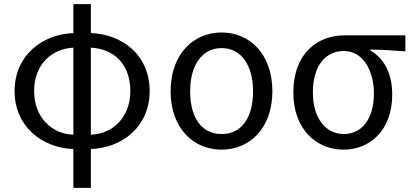

<svg xmlns="http://www.w3.org/2000/svg" viewBox="-20 -715 2006 934"><path d="M422 -695H337V-554C189 -549 51 -448 51 -272C51 -96 189 5 337 10V199H422V10C570 5 708 -95 708 -272C708 -448 574 -549 422 -554ZM422 -483C533 -478 614 -404 614 -272C614 -143 527 -63 422 -60ZM337 -60C231 -63 146 -145 146 -272C146 -401 231 -478 337 -483Z M1058 13C1194 13 1305 -90 1305 -271C1305 -453 1194 -557 1058 -557C922 -557 810 -453 810 -271C810 -90 922 13 1058 13ZM1058 -63C961 -63 905 -142 905 -271C905 -397 962 -481 1058 -481C1154 -481 1211 -397 1211 -271C1211 -142 1155 -63 1058 -63Z M1651 13C1783 13 1888 -85 1888 -254C1888 -358 1849 -431 1781 -470V-474C1841 -473 1891 -470 1952 -465V-543H1655C1526 -543 1407 -456 1407 -265C1407 -86 1519 13 1651 13ZM1652 -63C1564 -63 1502 -141 1502 -265C1502 -401 1568 -467 1653 -467C1747 -467 1799 -369 1799 -261C1799 -136 1740 -63 1652 -63Z"/></svg>

Font: Spoqa Han Sans Neo Regular
Style: Regular
Weight: 400
Designer: [Spoqa Han Sans Neo] Dong-huui Kim  Younghwa Kang  Yujin Lee  [Noto Sans] Ryoko NISHIZUKA  (kana & ideographs); Paul D. 
Foundry: Spoqa (http://www.spoqa-han-sans.com)
Version: Version 1.000